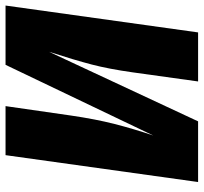

<svg xmlns="http://www.w3.org/2000/svg" viewBox="-41 -694 735 693"><g transform="rotate(-90 326.5 -347.5)"><path d="M556 0H379L412 -237Q424 -322 440 -383.5Q456 -445 486 -538L235 0H16L113 -695H290L256 -459Q243 -370 225.5 -301.5Q208 -233 184 -162L439 -695H653Z"/></g></svg>

Font: Trujillo ExtraBold
Style: Italic
Weight: 800
Italic angle: -8°
Designer: Fira Sans original fonts by bBox Type GmbH, Carrois Corporate GbR, & Edenspiekermann AG / Changes by Cristiano Sobral
Foundry: Fira Sans original fonts by bBox Type GmbH, Carrois Corporate GbR, & Edenspiekermann AG / Changes by Cristiano Sobral
Version: Version 4.301;July 28, 2020;FontCreator 13.0.0.2655 64-bit